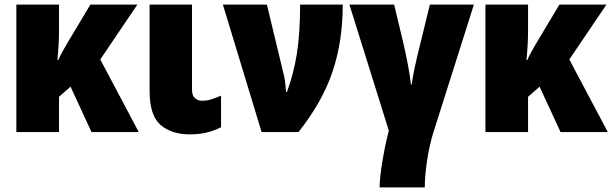

<svg xmlns="http://www.w3.org/2000/svg" viewBox="-20 -573 2657 833"><path d="M576 -553H372L278 -396Q265 -374 252.5 -352Q240 -330 233 -313H229Q232 -340 234 -373.5Q236 -407 236 -447V-553H51V0H236V-153L286 -197L377 0H582L415 -315Z M813 -553H629V-179Q629 -72 676.5 -31Q724 10 804 10Q846 10 879 1.5Q912 -7 939 -21V-158Q913 -147 895.5 -141.5Q878 -136 856 -136Q839 -136 826 -147Q813 -158 813 -185Z M947 -553 1115 0H1275Q1378 -130 1422.5 -261.5Q1467 -393 1467 -553H1282Q1282 -427 1268 -340Q1254 -253 1225 -174H1221Q1220 -191 1218 -208.5Q1216 -226 1213 -241L1138 -553Z M2036 -553H1845L1802 -377Q1774 -266 1766 -206H1763Q1758 -250 1749 -296Q1740 -342 1730 -386L1690 -553H1496L1667 -6Q1652 50 1639.5 124Q1627 198 1627 240H1823Q1823 188 1833.5 119.5Q1844 51 1863 -7Z M2611 -553H2407L2313 -396Q2300 -374 2287.5 -352Q2275 -330 2268 -313H2264Q2267 -340 2269 -373.5Q2271 -407 2271 -447V-553H2086V0H2271V-153L2321 -197L2412 0H2617L2450 -315Z"/></svg>

Font: Noto Sans Display SemiCondensed Black
Style: Regular
Weight: 900
Width: 4
Designer: Monotype Design Team
Foundry: Monotype Imaging Inc.
Version: Version 1.900